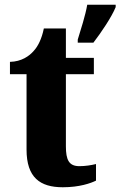

<svg xmlns="http://www.w3.org/2000/svg" viewBox="-20 -780 508 810"><path d="M308 -613V-600H374C407 -643 451 -708 468 -750V-760H348C341 -717 320 -652 308 -613ZM245 10C315 10 363 -7 385 -18V-88C365 -83 340 -79 315 -79C271 -79 258 -105 258 -163V-467H376V-536H258V-660H165C156 -616 140 -584 122 -565C104 -544 71 -520 22 -519V-467H92V-149C92 -31 149 10 245 10Z"/></svg>

Font: Noto Serif Sinhala SemiCondensed ExtraBold
Style: Regular
Weight: 800
Width: 4
Designer: Jelle Bosma - Monotype Design Team
Foundry: Monotype Imaging Inc.
Version: Version 2.007